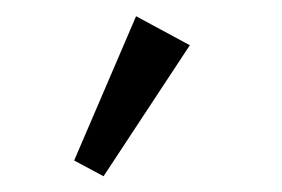

<svg xmlns="http://www.w3.org/2000/svg" viewBox="-20 -735 351 239"><path d="M108.9 -515.6 72.3 -535.2 149.4 -714.8 216.3 -678.7Z"/></svg>

Font: Elstob Medium
Style: Regular
Weight: 500
Designer: Peter S. Baker
Version: Version 1.015